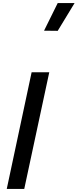

<svg xmlns="http://www.w3.org/2000/svg" viewBox="-20 -1231 506 1251"><path d="M356 -1030 267 -1031 356 -1211H466ZM24 0 186 -760H301L138 0Z"/></svg>

Font: Be Vietnam Pro Medium
Style: Italic
Weight: 500
Italic angle: -12°
Designer: Lam Bao, Tony Le, Vietanh Nguyen
Foundry: Yellow Type Foundry
Version: Version 1.002; ttfautohint (v1.8.3)